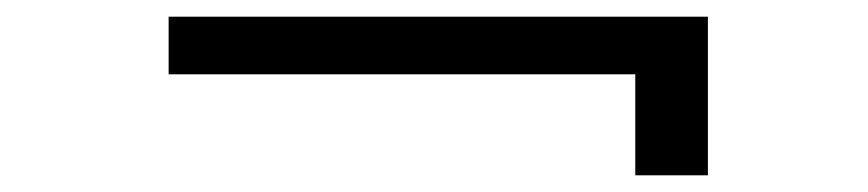

<svg xmlns="http://www.w3.org/2000/svg" viewBox="-20 -367 1040 230"><path d="M741 -157H828V-347H182V-278H741Z"/></svg>

Font: Inconsolata UltraExpanded
Style: Regular
Weight: 400
Width: 9
Monospace: yes
Designer: Raph Levien, Cyreal, Brenton Simpson
Foundry: Raph Levien, Cyreal, Google
Version: Version 3.100